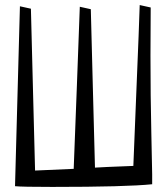

<svg xmlns="http://www.w3.org/2000/svg" viewBox="-20 -736 668 767"><path d="M538.1 -715.8 582 -706.1Q581.1 -633.8 581.1 -513.7Q581.1 -349.6 584.5 -206.1Q587.9 -62.5 587.9 -40V0Q485.4 10.7 188.5 10.7Q68.4 10.7 40 7.8Q43 -97.7 49.8 -351.6Q56.6 -605.5 59.6 -710.9L103.5 -701.2Q106.4 -598.6 111.8 -375.5Q117.2 -152.3 120.1 -54.7L274.4 -61.5Q278.3 -168.9 287.1 -392.6Q295.9 -616.2 298.8 -709L342.8 -699.2Q345.7 -597.7 351.1 -379.9Q356.4 -162.1 359.4 -66.4Q386.7 -68.4 512.7 -73.2Q516.6 -178.7 525.9 -399.9Q535.2 -621.1 538.1 -715.8Z"/></svg>

Font: Neucha
Style: Regular
Weight: 400
Designer: Jovanny Lemonad
Foundry: Jovanny Lemonad
Version: Version 001.001